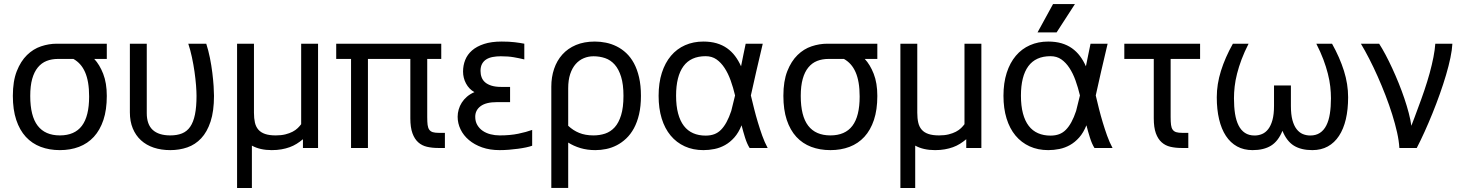

<svg xmlns="http://www.w3.org/2000/svg" viewBox="-20 -736 7278 955"><path d="M511.2 -258.8Q511.2 -189.9 494.4 -139.4Q477.5 -88.9 446.8 -55.4Q416 -22 373 -5.6Q330.1 10.7 277.8 10.7Q225.6 10.7 182.4 -5.6Q139.2 -22 108.4 -55.4Q77.6 -88.9 60.8 -139.6Q43.9 -190.4 43.9 -259.3Q43.9 -332.5 63.5 -382.1Q83 -431.6 114.3 -462.2Q145.5 -492.7 184.3 -505.6Q223.1 -518.6 262.2 -518.6H511.2V-442.9H448.7Q475.1 -415 493.2 -369.1Q511.2 -323.2 511.2 -258.8ZM269 -442.9Q237.3 -442.9 211.9 -432.9Q186.5 -422.9 168.2 -400.6Q149.9 -378.4 140.1 -343.5Q130.4 -308.6 130.4 -258.8Q130.4 -158.7 167.5 -110.6Q204.6 -62.5 277.8 -62.5Q351.1 -62.5 387.2 -110.1Q423.3 -157.7 423.3 -255.9Q423.3 -294.4 418.2 -324.5Q413.1 -354.5 403.1 -377.2Q393.1 -399.9 378.7 -416Q364.3 -432.1 345.2 -442.9Z M827.1 10.7Q781.7 10.7 744.6 -1.7Q707.5 -14.2 681.2 -38.3Q654.8 -62.5 640.4 -97.4Q626 -132.3 626 -177.2V-518.6H710V-173.3Q710 -117.2 739.7 -89.8Q769.5 -62.5 827.1 -62.5Q860.8 -62.5 885.5 -72.5Q910.2 -82.5 926 -105.5Q941.9 -128.4 949.7 -166.3Q957.5 -204.1 957.5 -259.3Q957.5 -279.8 955.1 -311.5Q952.6 -343.3 947.5 -379.2Q942.4 -415 934.6 -451.4Q926.8 -487.8 916.5 -518.6H1005.9Q1016.6 -485.4 1024.2 -447.8Q1031.7 -410.2 1036.1 -374.3Q1040.5 -338.4 1042.5 -307.9Q1044.4 -277.3 1044.4 -259.3Q1044.4 -183.1 1027.3 -131.3Q1010.3 -79.6 980.7 -48.1Q951.2 -16.6 911.6 -2.9Q872.1 10.7 827.1 10.7Z M1486.8 0V-43.5Q1471.7 -30.8 1455.6 -20.8Q1439.5 -10.7 1420.7 -3.9Q1401.9 2.9 1379.9 6.8Q1357.9 10.7 1331.5 10.7Q1273.4 10.7 1232.9 -11.7V199.2H1159.2V-518.6H1243.2V-175.3Q1243.2 -147 1248 -126Q1252.9 -105 1265.4 -90.8Q1277.8 -76.7 1298.8 -69.6Q1319.8 -62.5 1351.6 -62.5Q1378.4 -62.5 1399.2 -67.6Q1419.9 -72.8 1435.3 -80.8Q1450.7 -88.9 1460.9 -98.9Q1471.2 -108.9 1478 -118.2V-518.6H1562V0Z M2192.9 0H2158.7Q2128.9 0 2103.8 -5.9Q2078.6 -11.7 2060.3 -28.1Q2042 -44.4 2031.5 -73.2Q2021 -102.1 2021 -147.5V-442.9H1810.1V0H1726.1V-442.9H1652.3V-518.6H2174.8V-442.9H2105V-153.8Q2105 -129.9 2106.9 -114.7Q2108.9 -99.6 2115.2 -90.8Q2121.6 -82 2132.8 -78.6Q2144 -75.2 2162.6 -75.2H2192.9Z M2475.6 -529.3Q2513.2 -529.3 2540.8 -525.9Q2568.4 -522.5 2587.9 -518.6V-440.4Q2562 -446.8 2534.9 -451.4Q2507.8 -456.1 2470.7 -456.1Q2449.2 -456.1 2430.9 -452.6Q2412.6 -449.2 2399.2 -440.9Q2385.7 -432.6 2377.9 -418.5Q2370.1 -404.3 2370.1 -383.3Q2370.1 -366.2 2375.5 -351.6Q2380.9 -336.9 2393.1 -326.4Q2405.3 -315.9 2425 -309.8Q2444.8 -303.7 2473.1 -303.7H2517.1V-228H2451.7Q2397.5 -228 2370.6 -208Q2343.8 -188 2343.8 -155.3Q2343.8 -131.8 2354 -114.3Q2364.3 -96.7 2381.1 -85.2Q2397.9 -73.7 2419.9 -68.1Q2441.9 -62.5 2465.3 -62.5Q2517.6 -62.5 2557.6 -70.8Q2597.7 -79.1 2627 -89.8V-11.2Q2615.2 -6.8 2596.9 -2.9Q2578.6 1 2556.9 3.9Q2535.2 6.8 2511.5 8.8Q2487.8 10.7 2465.3 10.7Q2416.5 10.7 2377.9 -2.9Q2339.4 -16.6 2312.3 -39.6Q2285.2 -62.5 2270.8 -92.5Q2256.3 -122.6 2256.3 -155.3Q2256.3 -173.3 2261.5 -191.4Q2266.6 -209.5 2276.9 -225.6Q2287.1 -241.7 2302.7 -255.1Q2318.4 -268.6 2339.8 -277.8Q2326.2 -285.2 2315.7 -296.1Q2305.2 -307.1 2297.9 -320.8Q2290.5 -334.5 2286.9 -349.4Q2283.2 -364.3 2283.2 -379.9Q2283.2 -410.6 2293.9 -437.7Q2304.7 -464.8 2327.9 -485.1Q2351.1 -505.4 2387.5 -517.3Q2423.8 -529.3 2475.6 -529.3Z M2722.2 198.7V-305.2Q2722.2 -352.5 2736.1 -393.6Q2750 -434.6 2777.1 -464.8Q2804.2 -495.1 2844.7 -512.2Q2885.3 -529.3 2939 -529.3Q2966.3 -529.3 2993.9 -523.7Q3021.5 -518.1 3047.1 -505.4Q3072.8 -492.7 3094.7 -472.2Q3116.7 -451.7 3133.1 -421.6Q3149.4 -391.6 3158.7 -351.3Q3168 -311 3168 -259.3Q3168 -207.5 3158.7 -167.7Q3149.4 -127.9 3133.1 -97.9Q3116.7 -67.9 3094.7 -47.1Q3072.8 -26.4 3047.6 -13.4Q3022.5 -0.5 2995.4 5.1Q2968.3 10.7 2941.4 10.7Q2900.9 10.7 2866.9 0.5Q2833 -9.8 2806.2 -26.9V198.7ZM2806.2 -110.4Q2818.8 -98.6 2832.3 -89.8Q2845.7 -81.1 2860.8 -75Q2876 -68.8 2893.6 -65.7Q2911.1 -62.5 2932.1 -62.5Q2962.9 -62.5 2990 -71.5Q3017.1 -80.6 3037.4 -102.8Q3057.6 -125 3069.3 -163.1Q3081.1 -201.2 3081.1 -259.3Q3081.1 -316.4 3069.3 -354.2Q3057.6 -392.1 3037.4 -414.8Q3017.1 -437.5 2990 -446.8Q2962.9 -456.1 2932.1 -456.1Q2906.2 -456.1 2883.5 -446.5Q2860.8 -437 2843.5 -417.5Q2826.2 -397.9 2816.2 -367.9Q2806.2 -337.9 2806.2 -296.9Z M3666 -406.2Q3671.9 -433.6 3677.7 -464.4Q3683.6 -495.1 3689 -518.6H3773.9Q3755.9 -444.3 3741.7 -380.9Q3727.5 -317.4 3714.8 -261.2Q3722.7 -228 3731.2 -194.1Q3739.7 -160.2 3749.8 -127Q3759.8 -93.8 3771.2 -61.5Q3782.7 -29.3 3798.3 0H3708.5Q3695.8 -20 3686 -51Q3676.3 -82 3668.5 -112.8Q3653.8 -76.2 3632.6 -52.2Q3611.3 -28.3 3586.4 -14.4Q3561.5 -0.5 3533.9 5.1Q3506.3 10.7 3478.5 10.7Q3427.2 10.7 3386 -8.1Q3344.7 -26.9 3315.7 -61.8Q3286.6 -96.7 3271.2 -146.7Q3255.9 -196.8 3255.9 -259.3Q3255.9 -323.7 3272 -373.8Q3288.1 -423.8 3317.4 -458.5Q3346.7 -493.2 3387.7 -511.2Q3428.7 -529.3 3478.5 -529.3Q3515.1 -529.3 3544.4 -520.8Q3573.7 -512.2 3596.4 -496.1Q3619.1 -480 3636.2 -457.3Q3653.3 -434.6 3666 -406.2ZM3489.7 -456.5Q3416 -456.5 3379.4 -406.5Q3342.8 -356.4 3342.8 -260.3Q3342.8 -209.5 3352.8 -171.9Q3362.8 -134.3 3381.6 -109.9Q3400.4 -85.4 3427.7 -73.5Q3455.1 -61.5 3489.7 -61.5Q3514.2 -61.5 3533 -68.6Q3551.8 -75.7 3566.4 -90.6Q3581.1 -105.5 3593.8 -128.7Q3606.4 -151.9 3617.2 -184.1L3636.2 -261.2Q3627 -300.3 3614.3 -335.7Q3601.6 -371.1 3584 -397.9Q3566.4 -424.8 3543.7 -440.7Q3521 -456.5 3489.7 -456.5Z M4343.8 -258.8Q4343.8 -189.9 4326.9 -139.4Q4310.1 -88.9 4279.3 -55.4Q4248.5 -22 4205.6 -5.6Q4162.6 10.7 4110.4 10.7Q4058.1 10.7 4014.9 -5.6Q3971.7 -22 3940.9 -55.4Q3910.2 -88.9 3893.3 -139.6Q3876.5 -190.4 3876.5 -259.3Q3876.5 -332.5 3896 -382.1Q3915.5 -431.6 3946.8 -462.2Q3978 -492.7 4016.8 -505.6Q4055.7 -518.6 4094.7 -518.6H4343.8V-442.9H4281.2Q4307.6 -415 4325.7 -369.1Q4343.8 -323.2 4343.8 -258.8ZM4101.6 -442.9Q4069.8 -442.9 4044.4 -432.9Q4019 -422.9 4000.7 -400.6Q3982.4 -378.4 3972.7 -343.5Q3962.9 -308.6 3962.9 -258.8Q3962.9 -158.7 4000 -110.6Q4037.1 -62.5 4110.4 -62.5Q4183.6 -62.5 4219.7 -110.1Q4255.9 -157.7 4255.9 -255.9Q4255.9 -294.4 4250.7 -324.5Q4245.6 -354.5 4235.6 -377.2Q4225.6 -399.9 4211.2 -416Q4196.8 -432.1 4177.7 -442.9Z M4786.1 0V-43.5Q4771 -30.8 4754.9 -20.8Q4738.8 -10.7 4720 -3.9Q4701.2 2.9 4679.2 6.8Q4657.2 10.7 4630.9 10.7Q4572.8 10.7 4532.2 -11.7V199.2H4458.5V-518.6H4542.5V-175.3Q4542.5 -147 4547.4 -126Q4552.2 -105 4564.7 -90.8Q4577.1 -76.7 4598.1 -69.6Q4619.1 -62.5 4650.9 -62.5Q4677.7 -62.5 4698.5 -67.6Q4719.2 -72.8 4734.6 -80.8Q4750 -88.9 4760.3 -98.9Q4770.5 -108.9 4777.3 -118.2V-518.6H4861.3V0Z M5381.3 -406.2Q5387.2 -433.6 5393.1 -464.4Q5398.9 -495.1 5404.3 -518.6H5489.3Q5471.2 -444.3 5457 -380.9Q5442.9 -317.4 5430.2 -261.2Q5438 -228 5446.5 -194.1Q5455.1 -160.2 5465.1 -127Q5475.1 -93.8 5486.6 -61.5Q5498 -29.3 5513.7 0H5423.8Q5411.1 -20 5401.4 -51Q5391.6 -82 5383.8 -112.8Q5369.1 -76.2 5347.9 -52.2Q5326.7 -28.3 5301.8 -14.4Q5276.9 -0.5 5249.3 5.1Q5221.7 10.7 5193.8 10.7Q5142.6 10.7 5101.3 -8.1Q5060.1 -26.9 5031 -61.8Q5002 -96.7 4986.6 -146.7Q4971.2 -196.8 4971.2 -259.3Q4971.2 -323.7 4987.3 -373.8Q5003.4 -423.8 5032.7 -458.5Q5062 -493.2 5103 -511.2Q5144 -529.3 5193.8 -529.3Q5230.5 -529.3 5259.8 -520.8Q5289.1 -512.2 5311.8 -496.1Q5334.5 -480 5351.6 -457.3Q5368.7 -434.6 5381.3 -406.2ZM5205.1 -456.5Q5131.3 -456.5 5094.7 -406.5Q5058.1 -356.4 5058.1 -260.3Q5058.1 -209.5 5068.1 -171.9Q5078.1 -134.3 5096.9 -109.9Q5115.7 -85.4 5143.1 -73.5Q5170.4 -61.5 5205.1 -61.5Q5229.5 -61.5 5248.3 -68.6Q5267.1 -75.7 5281.7 -90.6Q5296.4 -105.5 5309.1 -128.7Q5321.8 -151.9 5332.5 -184.1L5351.6 -261.2Q5342.3 -300.3 5329.6 -335.7Q5316.9 -371.1 5299.3 -397.9Q5281.7 -424.8 5259 -440.7Q5236.3 -456.5 5205.1 -456.5ZM5217.8 -715.8H5326.7L5235.4 -574.7H5140.6Z M5718.8 -442.9H5572.3V-518.6H5949.2V-442.9H5802.7V-153.8Q5802.7 -129.9 5804.7 -114.7Q5806.6 -99.6 5813 -90.8Q5819.3 -82 5830.6 -78.6Q5841.8 -75.2 5860.4 -75.2H5890.6V0H5856.4Q5826.7 0 5801.5 -5.9Q5776.4 -11.7 5758.1 -28.1Q5739.7 -44.4 5729.2 -73.2Q5718.8 -102.1 5718.8 -147.5Z M6400.9 -209Q6400.9 -167 6408.4 -138.9Q6416 -110.8 6429.2 -93.8Q6442.4 -76.7 6460 -69.3Q6477.5 -62 6497.1 -62Q6525.4 -62 6545.2 -75Q6564.9 -87.9 6577.1 -112.1Q6589.4 -136.2 6594.7 -170.4Q6600.1 -204.6 6600.1 -247.1Q6600.1 -274.9 6596.7 -305.4Q6593.3 -335.9 6584.7 -369.6Q6576.2 -403.3 6562.3 -440.4Q6548.3 -477.5 6527.3 -518.6H6605.5Q6644 -449.7 6664.8 -383.5Q6685.5 -317.4 6685.5 -252.4Q6685.5 -191.4 6674.1 -142.8Q6662.6 -94.2 6640.1 -60.1Q6617.7 -25.9 6584.5 -7.6Q6551.3 10.7 6507.3 10.7Q6451.7 10.7 6415.8 -11.5Q6379.9 -33.7 6358.9 -85.4Q6337.9 -33.7 6302 -11.5Q6266.1 10.7 6210.4 10.7Q6166.5 10.7 6133.3 -7.6Q6100.1 -25.9 6077.6 -60.1Q6055.2 -94.2 6043.7 -142.8Q6032.2 -191.4 6032.2 -252.4Q6032.2 -317.4 6053 -383.5Q6073.7 -449.7 6112.3 -518.6H6190.4Q6169.4 -477.5 6155.5 -440.4Q6141.6 -403.3 6133.1 -369.6Q6124.5 -335.9 6121.1 -305.4Q6117.7 -274.9 6117.7 -247.1Q6117.7 -204.6 6123 -170.4Q6128.4 -136.2 6140.6 -112.1Q6152.8 -87.9 6172.4 -75Q6191.9 -62 6220.7 -62Q6239.7 -62 6257.3 -69.3Q6274.9 -76.7 6288.1 -93.8Q6301.3 -110.8 6309.1 -138.9Q6316.9 -167 6316.9 -209V-311H6400.9Z M7000 -110.4Q7008.8 -131.8 7016.4 -153.3Q7023.9 -174.8 7033.7 -200.2Q7049.8 -242.7 7064.7 -286.6Q7079.6 -330.6 7091.1 -372.3Q7102.5 -414.1 7109.9 -451.7Q7117.2 -489.3 7119.1 -518.6H7204.1Q7202.6 -488.3 7194.3 -448.5Q7186 -408.7 7172.6 -363.3Q7159.2 -317.9 7141.8 -269Q7124.5 -220.2 7105.2 -172.6Q7085.9 -125 7065.9 -80.8Q7045.9 -36.6 7026.9 0H6940.4Q6938.5 -34.7 6929 -77.4Q6919.4 -120.1 6904.8 -166.7Q6890.1 -213.4 6871.6 -261.5Q6853 -309.6 6832.5 -355.7Q6812 -401.9 6790.5 -443.6Q6769 -485.4 6749 -518.6H6839.8Q6855 -495.1 6871.6 -463.9Q6888.2 -432.6 6904.8 -396.7Q6921.4 -360.8 6937 -322.3Q6952.6 -283.7 6965.3 -246.1Q6978 -208.5 6987.1 -173.8Q6996.1 -139.2 7000 -110.4Z"/></svg>

Font: Arian AMU
Style: Regular
Weight: 400
Designer: Ruben Hakobyan (Tarumian)
Foundry: Ruben Hakobyan (Tarumian)
Version: Version 4.003